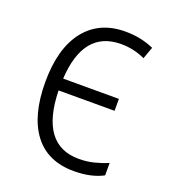

<svg xmlns="http://www.w3.org/2000/svg" viewBox="-108 -622 629 712"><g transform="rotate(20 207.0 -266.0)"><path d="M263 10Q331 10 378 -15V-64Q352 -53 324 -46Q296 -39 265 -39Q113 -39 108 -252H329V-299H109Q120 -493 268 -493Q318 -493 363 -472L380 -519Q329 -542 267 -542Q165 -542 108 -470Q51 -398 51 -265Q51 -133 105 -61.5Q159 10 263 10Z"/></g></svg>

Font: Noto Sans UI SemiCondensed Light
Style: Regular
Weight: 300
Width: 4
Designer: Monotype Design Team
Foundry: Monotype Imaging Inc.
Version: Version 1.901